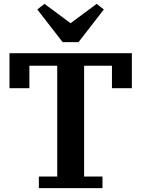

<svg xmlns="http://www.w3.org/2000/svg" viewBox="-20 -973 732 993"><path d="M181 -60H276V-633H132V-517H29V-698H662V-517H559V-633H415V-60H510V0H181ZM173 -924 210 -953 345 -853 480 -953 517 -924 386 -755H304Z"/></svg>

Font: IBM Plex Serif SmBld
Style: Regular
Weight: 600
Designer: Mike Abbink, Paul van der Laan, Pieter van Rosmalen
Foundry: Bold Monday
Version: Version 3.001